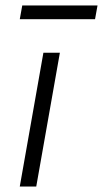

<svg xmlns="http://www.w3.org/2000/svg" viewBox="-20 -679 375 699"><path d="M112 0H52L138 -487H198ZM335 -659 326 -609H52L61 -659Z"/></svg>

Font: Inria Sans Light
Style: Italic
Weight: 300
Italic angle: -10°
Designer: Black Foundry Team
Foundry: Black Foundry
Version: Version 1.2; ttfautohint (v1.8.3)